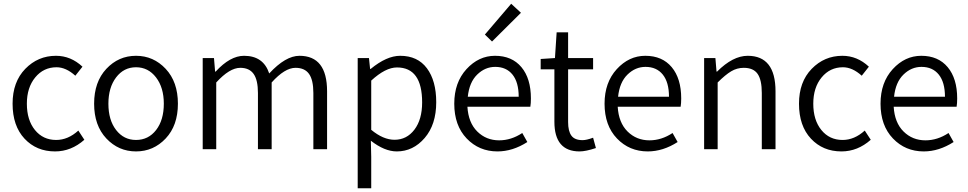

<svg xmlns="http://www.w3.org/2000/svg" viewBox="-20 -794 5152 1022"><path d="M273 12Q174 12 110.5 -56Q47 -124 47 -242Q47 -358 114.5 -427.5Q182 -497 278 -497Q357 -497 419 -439L381 -391Q331 -436 281 -436Q212 -436 167.5 -382Q123 -328 123 -242Q123 -155 166 -102Q209 -49 279 -49Q342 -49 397 -99L429 -50Q359 12 273 12Z M862 -57Q797 12 704 12Q611 12 546 -57Q481 -126 481 -242Q481 -358 546 -427.5Q611 -497 704 -497Q797 -497 862 -427.5Q927 -358 927 -242Q927 -126 862 -57ZM704 -49Q770 -49 811 -102Q852 -155 852 -242Q852 -328 810.5 -382Q769 -436 704 -436Q639 -436 598 -382Q557 -328 557 -242Q557 -155 598 -102Q639 -49 704 -49Z M1059 0V-485H1119L1125 -413H1128Q1205 -497 1279 -497Q1382 -497 1413 -403Q1500 -497 1574 -497Q1721 -497 1721 -308V0H1648V-299Q1648 -368 1625 -400.5Q1602 -433 1553 -433Q1496 -433 1426 -355V0H1353V-299Q1353 -368 1330 -400.5Q1307 -433 1259 -433Q1202 -433 1131 -355V0Z M1884 208V-485H1944L1950 -427H1953Q2038 -497 2110 -497Q2203 -497 2252.5 -430.5Q2302 -364 2302 -250Q2302 -131 2240.5 -59.5Q2179 12 2092 12Q2027 12 1954 -45L1956 41V208ZM2080 -50Q2145 -50 2186 -104Q2227 -158 2227 -249Q2227 -435 2093 -435Q2032 -435 1956 -365V-103Q2020 -50 2080 -50Z M2753 -726 2599 -573 2561 -610 2701 -774ZM2806 -270Q2806 -244 2803 -226H2468Q2473 -141 2520.5 -94Q2568 -47 2637 -47Q2701 -47 2760 -86L2787 -38Q2709 12 2628 12Q2530 12 2464 -57Q2398 -126 2398 -242Q2398 -355 2463 -426Q2528 -497 2615 -497Q2705 -497 2755.5 -436.5Q2806 -376 2806 -270ZM2470 -279H2741Q2741 -356 2708 -397Q2675 -438 2616 -438Q2562 -438 2520 -397Q2478 -356 2470 -279Z M3065 12Q2931 12 2931 -146V-425H2858V-480L2934 -485L2943 -622H3004V-485H3137V-425H3004V-144Q3004 -96 3021.5 -72Q3039 -48 3081 -48Q3102 -48 3137 -61L3152 -6Q3098 12 3065 12Z M3606 -270Q3606 -244 3603 -226H3268Q3273 -141 3320.5 -94Q3368 -47 3437 -47Q3501 -47 3560 -86L3587 -38Q3509 12 3428 12Q3330 12 3264 -57Q3198 -126 3198 -242Q3198 -355 3263 -426Q3328 -497 3415 -497Q3505 -497 3555.5 -436.5Q3606 -376 3606 -270ZM3270 -279H3541Q3541 -356 3508 -397Q3475 -438 3416 -438Q3362 -438 3320 -397Q3278 -356 3270 -279Z M3728 0V-485H3788L3794 -413H3797Q3881 -497 3960 -497Q4108 -497 4108 -308V0H4035V-299Q4035 -369 4012.5 -401Q3990 -433 3939 -433Q3903 -433 3872 -414.5Q3841 -396 3800 -355V0Z M4459 12Q4360 12 4296.5 -56Q4233 -124 4233 -242Q4233 -358 4300.5 -427.5Q4368 -497 4464 -497Q4543 -497 4605 -439L4567 -391Q4517 -436 4467 -436Q4398 -436 4353.5 -382Q4309 -328 4309 -242Q4309 -155 4352 -102Q4395 -49 4465 -49Q4528 -49 4583 -99L4615 -50Q4545 12 4459 12Z M5075 -270Q5075 -244 5072 -226H4737Q4742 -141 4789.5 -94Q4837 -47 4906 -47Q4970 -47 5029 -86L5056 -38Q4978 12 4897 12Q4799 12 4733 -57Q4667 -126 4667 -242Q4667 -355 4732 -426Q4797 -497 4884 -497Q4974 -497 5024.5 -436.5Q5075 -376 5075 -270ZM4739 -279H5010Q5010 -356 4977 -397Q4944 -438 4885 -438Q4831 -438 4789 -397Q4747 -356 4739 -279Z"/></svg>

Font: Assistant
Style: Regular
Weight: 400
Designer: Hebrew By Ben Nathan, Latin by Paul Hunt
Version: Version 2.001;PS 002.001;hotconv 1.0.88;makeotf.lib2.5.64775